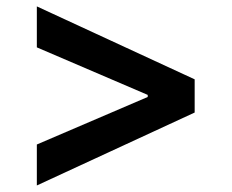

<svg xmlns="http://www.w3.org/2000/svg" viewBox="-20 -584 713 591"><path d="M93.4 -13.1V-139.2L434.7 -285.5V-291.9L93.4 -438.2V-564.3L579.2 -339.8V-237.6Z"/></svg>

Font: Interop SemBd
Style: Regular
Weight: 600
Designer: Rasmus Andersson, Google, Jang Haemin
Foundry: jhaemin
Version: Version 1.008